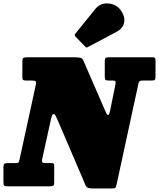

<svg xmlns="http://www.w3.org/2000/svg" viewBox="-65 -1083 924 1116"><path d="M117.5 -615H88.5Q74 -615 69.5 -618.2Q65 -621.5 65 -635.5V-724Q65 -742 70 -746Q75 -750 93 -750H365.5Q390 -750 402 -747.2Q414 -744.5 420 -730L543.5 -446Q549.5 -434 553.5 -424.5Q557.5 -415 563 -415Q568.5 -415 571 -423.8Q573.5 -432.5 577.5 -452L606.5 -595Q608.5 -607 605.2 -611Q602 -615 588.5 -615H566Q551 -615 547.5 -619.8Q544 -624.5 544 -639.5V-727.5Q544 -742.5 549 -746.2Q554 -750 569 -750H821.5Q831.5 -750 835.2 -746.8Q839 -743.5 839 -733V-641Q839 -623.5 835 -619.2Q831 -615 817 -615H765.5Q750.5 -615 746.2 -611Q742 -607 739 -594L612 -7.5Q609.5 5 604.8 8.8Q600 12.5 586 12.5H473Q453 12.5 443.5 7Q434 1.5 429.5 -13L269 -387.5Q262.5 -400.5 258 -410.2Q253.5 -420 247 -420Q240.5 -420 236.8 -409.8Q233 -399.5 229 -380L180 -158Q177 -144.5 180.8 -139.8Q184.5 -135 199.5 -135H232.5Q242.5 -135 246.2 -132.2Q250 -129.5 250 -119.5V-21.5Q250 -6.5 243.8 -3.2Q237.5 0 224 0H-21Q-36.5 0 -40.8 -4.2Q-45 -8.5 -45 -24.5V-108.5Q-45 -124.5 -40.8 -129.8Q-36.5 -135 -20.5 -135H24Q40 -135 42.8 -139Q45.5 -143 49 -157.5L143 -589Q146.5 -607 141 -611Q135.5 -615 117.5 -615ZM632 -1030Q662 -993 657 -956Q652 -919 613.5 -898.5L445.5 -809.5Q440 -806 437 -807Q434 -808 430 -812.5L373.5 -870.5Q365 -879.5 374 -888.5L491 -1033Q509 -1055 535.8 -1060.8Q562.5 -1066.5 589 -1058.2Q615.5 -1050 632 -1030Z"/></svg>

Font: Besley* Narrow Fatface
Style: Italic
Weight: 900
Width: 4
Italic angle: -13°
Designer: Owen Earl
Foundry: indestructible type*
Version: Version 3.000; ttfautohint (v1.8.3)